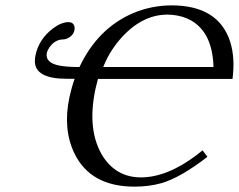

<svg xmlns="http://www.w3.org/2000/svg" viewBox="-20 -678 883 710"><path d="M729 -122.1 747.1 -98.1Q646.5 -20.5 576.2 -0.5Q530.8 12.2 477.5 12.2Q314.5 12.2 254.9 -111.3Q211.9 -201.2 236.8 -318.8Q244.6 -354.5 255.9 -386.7H226.1Q110.4 -386.7 108.9 -450.7Q108.9 -461.9 111.3 -474.1Q124 -533.7 176.3 -573.2Q206.5 -595.7 232.4 -596.2Q252.9 -596.2 255.9 -577.1Q256.3 -571.8 255.4 -566.9Q251 -545.9 228.5 -535.6Q220.2 -532.2 213.4 -532.2Q185.1 -532.2 164.1 -504.9Q156.2 -493.7 153.3 -482.9Q145.5 -445.3 201.7 -435.1Q226.6 -430.7 263.2 -430.2H273.9Q341.3 -573.2 472.2 -629.4Q539.6 -657.7 613.8 -658.2Q787.6 -658.2 831.1 -523.9Q850.1 -463.4 839.8 -386.2H342.3Q338.9 -374 333 -349.1Q300.3 -194.3 361.3 -98.6Q411.1 -22.5 500.5 -22Q597.7 -22 707 -104.5Q717.8 -112.8 729 -122.1ZM769.5 -430.2Q765.6 -568.8 671.4 -609.9Q638.7 -623.5 599.6 -624Q501.5 -624 421.4 -529.8Q382.8 -483.9 361.8 -430.2H383.3Z"/></svg>

Font: Linux Biolinum Slanted O
Style: Slanted
Weight: 400
Designer: Philipp H. Poll
Foundry: Philipp H. Poll
Version: Version 1.0.4